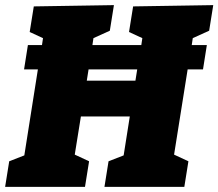

<svg xmlns="http://www.w3.org/2000/svg" viewBox="-32 -730 853 750"><path d="M801 -710 785 -610 721 -581 717 -554H776L761 -459H701L648 -126L704 -100L688 0H376L392 -100L451 -123L475 -275H284L260 -126L316 -100L300 0H-12L4 -100L63 -123L116 -459H62L77 -554H132L136 -581L84 -605L100 -705L413 -710L397 -610L333 -581L329 -554H520L524 -581L472 -605L488 -705ZM307 -415H497L504 -459H314Z"/></svg>

Font: Bitter Pro Black
Style: Italic
Weight: 900
Italic angle: -9°
Designer: Sol Matas, and Bitter project Authors
Foundry: Sol Matas
Version: Version 1.010